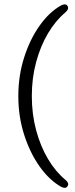

<svg xmlns="http://www.w3.org/2000/svg" viewBox="-20 -752 352 896"><path d="M65.5 -303.5Q65.5 -399 92.8 -484.2Q120 -569.5 165.5 -633.2Q211 -697 266.5 -727.5Q289 -738 296.5 -721.5Q302.5 -709 284.5 -693.5Q239.5 -656 204.2 -596.8Q169 -537.5 148.8 -462.8Q128.5 -388 128.5 -303.5Q128.5 -219.5 148.5 -144.8Q168.5 -70 203.8 -10.5Q239 49 284.5 86.5Q303 102 296.5 114.5Q289 131 266.5 120.5Q211 89.5 165.5 25.8Q120 -38 92.8 -123Q65.5 -208 65.5 -303.5Z"/></svg>

Font: Fraunces 72pt SuperSoft Light
Style: Regular
Weight: 300
Version: Version 1.000;[0bf87f6ff]